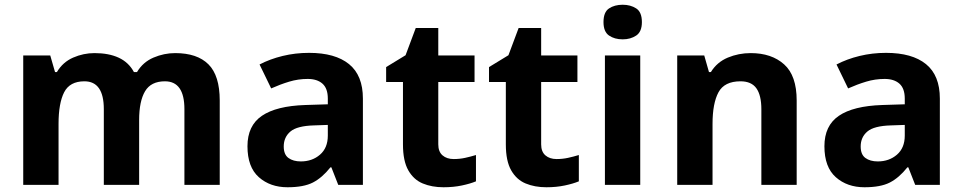

<svg xmlns="http://www.w3.org/2000/svg" viewBox="-20 -780 4060 810"><path d="M719 -556Q812 -556 859.5 -508.5Q907 -461 907 -356V0H758V-319.4Q758 -437 675.8 -437Q617 -437 592 -395Q567 -353 567 -273.5V0H418V-319.4Q418 -437 336 -437Q274.3 -437 250.6 -390.7Q227 -344.4 227 -257.4V0H78V-546H192L212.2 -476H220Q245 -518 288.5 -537Q332 -556 378.7 -556Q439 -556 481 -536.5Q523 -517 545 -476H558Q583 -518 627.5 -537Q672 -556 719 -556Z M1284 -557Q1394 -557 1452.5 -509.5Q1511 -462 1511 -364V0H1407L1378 -74H1374Q1339 -30 1300 -10Q1261 10 1193 10Q1120 10 1072 -32.5Q1024 -75 1024 -163Q1024 -250 1085 -291.5Q1146 -333 1268 -337L1363 -340V-364Q1363 -407 1340.5 -427Q1318 -447 1278 -447Q1238 -447 1200 -435.5Q1162 -424 1124 -407L1075 -508Q1119 -531 1172.5 -544Q1226 -557 1284 -557ZM1305 -251Q1233 -249 1205 -225Q1177 -201 1177 -162Q1177 -128 1197 -113.5Q1217 -99 1249 -99Q1297 -99 1330 -127.5Q1363 -156 1363 -208V-253Z M1894 -109Q1919 -109 1942 -114Q1965 -119 1988 -126V-15Q1964 -5 1928.5 2.5Q1893 10 1851 10Q1802 10 1763.5 -6Q1725 -22 1702.5 -61.5Q1680 -101 1680 -171V-434H1609V-497L1691 -547L1734 -662H1829V-546H1982V-434H1829V-171Q1829 -140 1847 -124.5Q1865 -109 1894 -109Z M2328 -109Q2353 -109 2376 -114Q2399 -119 2422 -126V-15Q2398 -5 2362.5 2.5Q2327 10 2285 10Q2236 10 2197.5 -6Q2159 -22 2136.5 -61.5Q2114 -101 2114 -171V-434H2043V-497L2125 -547L2168 -662H2263V-546H2416V-434H2263V-171Q2263 -140 2281 -124.5Q2299 -109 2328 -109Z M2681 -546V0H2532V-546ZM2607 -760Q2640 -760 2664 -744.5Q2688 -729 2688 -686.8Q2688 -646 2664 -630Q2640 -614 2607 -614Q2572.7 -614 2549.4 -630Q2526 -646 2526 -686.8Q2526 -729 2549.4 -744.5Q2572.7 -760 2607 -760Z M3147 -556Q3235 -556 3288 -508.5Q3341 -461 3341 -356V0H3192V-319Q3192 -378 3171 -407.5Q3150 -437 3104 -437Q3036 -437 3011 -390.5Q2986 -344 2986 -257V0H2837V-546H2951L2971 -476H2979Q3005 -518 3050.5 -537Q3096 -556 3147 -556Z M3718 -557Q3828 -557 3886.5 -509.5Q3945 -462 3945 -364V0H3841L3812 -74H3808Q3773 -30 3734 -10Q3695 10 3627 10Q3554 10 3506 -32.5Q3458 -75 3458 -163Q3458 -250 3519 -291.5Q3580 -333 3702 -337L3797 -340V-364Q3797 -407 3774.5 -427Q3752 -447 3712 -447Q3672 -447 3634 -435.5Q3596 -424 3558 -407L3509 -508Q3553 -531 3606.5 -544Q3660 -557 3718 -557ZM3739 -251Q3667 -249 3639 -225Q3611 -201 3611 -162Q3611 -128 3631 -113.5Q3651 -99 3683 -99Q3731 -99 3764 -127.5Q3797 -156 3797 -208V-253Z"/></svg>

Font: Noto Sans Sundanese
Style: Regular
Weight: 400
Designer: Monotype Design Team (Regular), Sérgio L. Martins (other weights)
Foundry: Monotype Imaging Inc.
Version: Version 2.003